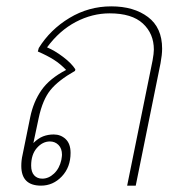

<svg xmlns="http://www.w3.org/2000/svg" viewBox="-20 -584 553 604"><path d="M47 -62Q47 -80 51 -97L75 -215Q85 -264 110.5 -300.5Q136 -337 188 -364Q170 -383 149.5 -396Q129 -409 99 -422L102 -433Q138 -491 198.5 -527.5Q259 -564 330 -564Q401 -564 445.5 -530.5Q490 -497 490 -431Q490 -412 485 -385L407 0H380L460 -394Q464 -416 464 -428Q464 -478 429.5 -510Q395 -542 325 -542Q270 -542 218.5 -515Q167 -488 128 -435Q152 -425 178.5 -405Q205 -385 217 -366L216 -361Q163 -331 138.5 -300.5Q114 -270 102 -214L85 -134Q100 -149 115.5 -155Q131 -161 149 -161Q171 -161 186.5 -146.5Q202 -132 202 -103Q202 -58 174.5 -29Q147 0 109 0Q47 0 47 -62ZM173 -81Q175 -93 175 -97Q175 -117 164 -128Q153 -139 137 -139Q114 -139 96 -118.5Q78 -98 78 -63Q78 -43 87.5 -32.5Q97 -22 113 -22Q133 -22 150 -38Q167 -54 173 -81Z"/></svg>

Font: Trirong Thin
Style: Italic
Weight: 250
Italic angle: -12°
Designer: Katatrad Team
Foundry: CadsonDemak
Version: Version 1.001